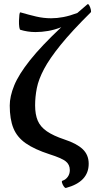

<svg xmlns="http://www.w3.org/2000/svg" viewBox="-20 -751 469 946"><path d="M305 175Q300 176 294 167Q288 158 285.5 149Q283 140 289 139Q304 134 314 120Q324 106 324 87Q324 60 304 44Q284 28 224 9Q150 -15 107 -45Q64 -75 46 -119.5Q28 -164 28 -231Q28 -276 50 -330Q72 -384 127.5 -454Q183 -524 282 -617Q249 -604 217 -598.5Q185 -593 155 -593Q135 -593 116 -596Q97 -599 81 -604Q77 -604 75 -617.5Q73 -631 73.5 -648.5Q74 -666 75.5 -678.5Q77 -691 81 -690Q122 -678 158.5 -669.5Q195 -661 232 -661Q261 -661 292.5 -667Q324 -673 361 -687Q385 -708 411 -730Q415 -733 420 -724Q425 -715 427.5 -704Q430 -693 427 -690Q334 -598 279 -530Q224 -462 197 -411Q170 -360 161.5 -317Q153 -274 153 -232Q153 -187 166 -156.5Q179 -126 211 -104Q243 -82 297 -64Q358 -44 387.5 -16Q417 12 417 56Q417 145 305 175Z"/></svg>

Font: Junicode SmExp
Style: Bold
Weight: 700
Width: 6
Designer: Peter S. Baker
Version: Version 2.205; ttfautohint (v1.8.4)